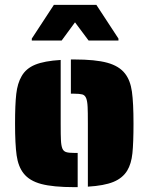

<svg xmlns="http://www.w3.org/2000/svg" viewBox="-20 -763 612 791"><path d="M342 -254Q342 -305 341 -322Q340 -346 335 -358.5Q330 -371 319 -374Q307 -377 286 -377H272V-518H286Q373 -518 422 -504.5Q471 -491 495 -460Q517 -432 523.5 -385.5Q530 -339 530 -254Q530 -175 525.5 -131.5Q521 -88 504 -60Q485 -29 447 -13.5Q409 2 342 6ZM77 -49Q55 -77 48.5 -123Q42 -169 42 -254Q42 -332 47 -376Q52 -420 69 -449Q87 -481 125 -496.5Q163 -512 230 -516V-254Q230 -203 231 -187Q232 -163 237 -151Q242 -139 254 -136Q264 -133 286 -133H300V8H286Q199 8 150 -5Q101 -18 77 -49ZM111 -604 202 -743H377L468 -604V-596H345L289 -671L234 -596H111Z"/></svg>

Font: Saira Stencil One
Style: Regular
Weight: 400
Designer: Hector Gatti with collaboration of the Omnibus-Type team
Foundry: Omnibus-Type
Version: Version 1.004